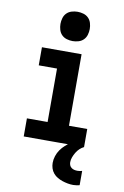

<svg xmlns="http://www.w3.org/2000/svg" viewBox="-104 -814 709 1097"><g transform="rotate(10 250.0 -265.5)"><path d="M75 0V-105H195V-415H89V-520H319V-105H425V0ZM255 -585Q238 -585 221 -590Q204 -595 192 -607Q180 -619 175 -636Q170 -653 170 -670Q170 -687 175 -704Q180 -721 192 -733Q204 -745 221 -750Q238 -755 255 -755Q272 -755 289 -750Q306 -745 318 -733Q330 -721 335 -704Q340 -687 340 -670Q340 -653 335 -636Q330 -619 318 -607Q306 -595 289 -590Q272 -585 255 -585ZM401 224Q385 224 369 221Q353 218 338 213Q323 208 309 200Q295 192 284.5 179.5Q274 167 269 151.5Q264 136 264 120Q264 100 270.5 80Q277 60 288.5 43.5Q300 27 315.5 13Q331 -1 348.5 -11.5Q366 -22 385.5 -29.5Q405 -37 425 -40V0Q411 7 400 17.5Q389 28 381 41.5Q373 55 367.5 69.5Q362 84 362 99Q362 108 365.5 116.5Q369 125 376.5 130.5Q384 136 393 138Q402 140 411 140Q418 140 424.5 139Q431 138 438 136V219Q429 221 419.5 222.5Q410 224 401 224Z"/></g></svg>

Font: Iosevka Extrabold
Style: Regular
Weight: 800
Monospace: yes
Designer: Belleve Invis
Foundry: Belleve Invis
Version: Version 32.5.0; ttfautohint (v1.8.4)